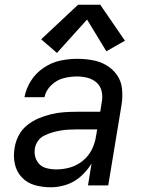

<svg xmlns="http://www.w3.org/2000/svg" viewBox="-20 -788 616 816"><path d="M196 8Q229 8 262.5 -3Q296 -14 323.5 -38.5Q351 -63 369 -93L354 0H440L497 -345Q502 -378 498.5 -411Q495 -444 477 -469.5Q459 -495 431.5 -511Q404 -527 372 -532.5Q340 -538 307 -538Q271 -538 234.5 -530Q198 -522 165 -499.5Q132 -477 111.5 -444.5Q91 -412 84 -375H169Q175 -404 198 -426Q221 -448 249.5 -455.5Q278 -463 307 -463Q330 -463 351.5 -457.5Q373 -452 389.5 -438Q406 -424 411.5 -402Q417 -380 413 -357L406 -313H304Q278 -313 251 -311Q224 -309 197 -302.5Q170 -296 144 -285Q118 -274 95 -255.5Q72 -237 59 -211.5Q46 -186 42 -159Q36 -125 43 -91.5Q50 -58 73 -34Q96 -10 128.5 -1Q161 8 196 8Q196 8 196 8Q196 8 196 8Q196 8 196 8Q196 8 196 8ZM219 -68Q195 -68 173.5 -74.5Q152 -81 139.5 -100Q127 -119 127 -142Q127 -149 128 -157Q131 -174 141.5 -189Q152 -204 168.5 -212Q185 -220 202 -225Q219 -230 236 -233Q253 -236 270 -237Q287 -238 304 -238H393L388 -209Q384 -180 370 -152Q356 -124 331 -104Q306 -84 277 -76Q248 -68 219 -68ZM222 -563 350 -705 432 -570 511 -615 406 -768H312L155 -621Z"/></svg>

Font: Iosevka Sparkle Oblique
Style: Regular
Weight: 400
Italic angle: -9°
Designer: Belleve Invis
Foundry: Belleve Invis
Version: Version 4.5.0; ttfautohint (v1.8.3)